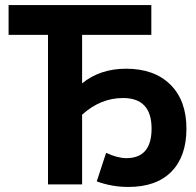

<svg xmlns="http://www.w3.org/2000/svg" viewBox="-20 -730 775 760"><path d="M170 0V-592H14V-710H579V-592H305V-400Q376 -458 479 -458Q591 -458 654.5 -395Q718 -332 718 -221Q718 -111 658.5 -50.5Q599 10 488 10Q423 10 363 -12L400 -125Q445 -104 480 -104Q580 -104 580 -221Q580 -342 467 -342Q378 -342 305 -276V0Z"/></svg>

Font: Raleway
Style: Bold
Weight: 700
Designer: Matt McInerney, Pablo Impallari, Rodrigo Fuenzalida
Foundry: Matt McInerney, Pablo Impallari, Rodrigo Fuenzalida
Version: Version 3.000